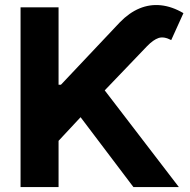

<svg xmlns="http://www.w3.org/2000/svg" viewBox="-20 -757 769 777"><path d="M63.2 0V-727.3H217V-414.1H226.6L465.2 -666.9Q502.8 -705.6 544.7 -723Q586.6 -740.4 631.6 -735.6Q676.5 -730.8 722.3 -703.8L672.9 -594.8Q643.1 -610.4 621.6 -603.2Q600.1 -595.9 575.3 -570.3L403.8 -391.3L703.8 0H519.9L306.1 -282.7L217 -187.1V0Z"/></svg>

Font: InterMG
Style: Bold
Weight: 700
Designer: Rasmus Andersson
Foundry: rsms
Version: Version 3.019;December 26, 2023;FontCreator 15.0.0.2955 64-b